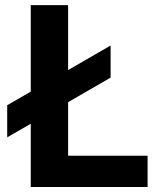

<svg xmlns="http://www.w3.org/2000/svg" viewBox="-20 -748 644 768"><path d="M103 0V-727.5H252.4V-125H570.3V0ZM8.8 -198.7V-327.1L422.4 -565.9V-437.5Z"/></svg>

Font: Inter 18pt
Style: Bold
Weight: 700
Designer: Rasmus Andersson
Foundry: rsms
Version: Version 4.001;git-66647c0bb